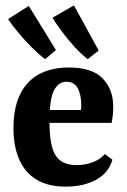

<svg xmlns="http://www.w3.org/2000/svg" viewBox="-20 -684 471 714"><path d="M30 -208Q30 -318 83.5 -375.5Q137 -433 236 -433Q323 -433 362 -392Q401 -351 401 -288Q401 -273 399.5 -257Q398 -241 395 -227H120V-275H281Q282 -280 282 -284Q282 -288 282 -294Q282 -332 269 -356Q256 -380 227 -380Q198 -380 181 -348.5Q164 -317 164 -231Q164 -175 173 -139.5Q182 -104 204.5 -87Q227 -70 265 -70Q295 -70 323 -80Q351 -90 370 -111L398 -90Q384 -41 337.5 -15.5Q291 10 225 10Q158 10 115 -16.5Q72 -43 51 -92Q30 -141 30 -208ZM347 -496 306 -464Q282 -483 257.5 -509.5Q233 -536 211.5 -565Q190 -594 175 -618L255 -664ZM188 -498 148 -464Q124 -482 98 -508Q72 -534 49 -561.5Q26 -589 10 -613L87 -662Z"/></svg>

Font: Yrsa
Style: Bold
Weight: 700
Version: Version 2.004